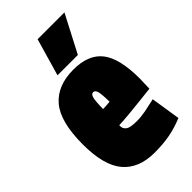

<svg xmlns="http://www.w3.org/2000/svg" viewBox="-245 -860 941 941"><g transform="rotate(-45 226.0 -389.5)"><path d="M233 10Q124 10 68 -56Q12 -122 12 -267Q12 -424 69.5 -492Q127 -560 239 -560Q343 -560 390.5 -499Q438 -438 438 -298Q438 -286 437 -266Q436 -246 436 -230Q407 -227 364 -222Q321 -217 277.5 -213Q234 -209 205 -208Q205 -205 205 -203.5Q205 -202 205 -200Q205 -184 219.5 -172.5Q234 -161 280 -161Q310 -161 343.5 -167.5Q377 -174 411 -182L435 -28Q387 -8 339.5 1Q292 10 233 10ZM205 -320Q214 -320 227.5 -321Q241 -322 253 -323Q252 -380 246.5 -396.5Q241 -413 229 -413Q217 -413 211.5 -396Q206 -379 205 -320ZM164 -595 220 -789H406L305 -595Z"/></g></svg>

Font: Georama Condensed Black
Style: Regular
Weight: 900
Width: 3
Designer: Jean-Baptiste Levee
Foundry: Production Type
Version: Version 1.000